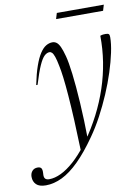

<svg xmlns="http://www.w3.org/2000/svg" viewBox="-174 -716 742 1020"><g transform="rotate(-10 196.5 -206.0)"><path d="M38.5 -294H31Q43.5 -355 57.8 -395.2Q72 -435.5 87.8 -459.2Q103.5 -483 120.5 -493Q137.5 -503 155 -503Q167 -503 177 -495.8Q187 -488.5 195.8 -470Q204.5 -451.5 213.5 -417.5Q222.5 -384 230.5 -319Q238.5 -254 244.2 -162.2Q250 -70.5 251.5 45L204.5 100Q201.5 2.5 197.8 -74.2Q194 -151 189.5 -208.8Q185 -266.5 180 -306.8Q175 -347 169.5 -372.5Q163 -406 156.8 -423.8Q150.5 -441.5 144.2 -447.8Q138 -454 130.5 -454Q117 -454 103.2 -441.5Q89.5 -429 74 -394.5Q58.5 -360 38.5 -294ZM221.5 64 234 48Q278 -14.5 311.8 -80.2Q345.5 -146 368.2 -214.2Q391 -282.5 402 -352.5Q413 -422.5 412 -493Q420.5 -496 427.2 -496.8Q434 -497.5 440.5 -497.5Q453.5 -497.5 458 -493.5Q462.5 -489.5 462.5 -477Q462.5 -442 452.5 -394.5Q442.5 -347 424.8 -292Q407 -237 382.8 -180.5Q358.5 -124 329.8 -70.2Q301 -16.5 269.5 28Q217.5 102.5 170.2 149.2Q123 196 78.2 217.8Q33.5 239.5 -10 239.5Q-45.5 239.5 -61.8 223.5Q-78 207.5 -78 182Q-78 163 -67.2 150.8Q-56.5 138.5 -38 138.5Q-23.5 138.5 -18 146.5Q-12.5 154.5 -14 175Q-16 195 -9 202.8Q-2 210.5 13 210.5Q43 210.5 77 194.2Q111 178 147.5 145.5Q184 113 221.5 64ZM196 -621 205.5 -652.5H459L449.5 -621Z"/></g></svg>

Font: Newsreader 60pt Light
Style: Italic
Weight: 300
Italic angle: -17°
Designer: Hugues Gentile
Foundry: Production Type
Version: Version 1.003